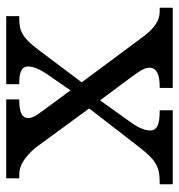

<svg xmlns="http://www.w3.org/2000/svg" viewBox="1 -577 576 618"><g transform="rotate(-90 289.0 -268.0)"><path d="M5 0H243V-42H240C196 -42 178 -51 178 -73C178 -94 193 -120 205 -136L275 -234L342 -144C373 -102 380 -90 380 -75C380 -53 360 -42 320 -42H315V0H573V-42H560C535 -42 509 -56 480 -95L333 -293L436 -430C476 -484 498 -494 537 -494H546V-536H327V-494H330C361 -494 384 -489 384 -465C384 -447 374 -427 359 -404L307 -329L241 -419C226 -440 218 -451 218 -465C218 -481 229 -494 275 -494H278V-536H24V-494H37C67 -494 94 -475 123 -441L249 -269L123 -106C84 -56 62 -42 14 -42H5Z"/></g></svg>

Font: Noto Serif Thai
Style: Regular
Weight: 400
Designer: Monotype Design Team
Foundry: Monotype Imaging Inc.
Version: Version 1.901